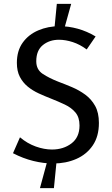

<svg xmlns="http://www.w3.org/2000/svg" viewBox="-20 -832 576 990"><path d="M473 -644 427 -577Q392 -603 355 -615Q318 -627 284 -627Q235 -627 201 -599.5Q167 -572 167 -516Q167 -473 200.5 -451Q234 -429 280 -411Q315 -398 351.5 -382.5Q388 -367 419.5 -344Q451 -321 470.5 -286Q490 -251 490 -198Q490 -129 458.5 -82.5Q427 -36 373.5 -12.5Q320 11 254 11Q205 11 152 -2Q99 -15 47 -42L83 -124Q121 -92 164.5 -76.5Q208 -61 248 -61Q307 -61 348.5 -92.5Q390 -124 390 -185Q390 -227 369 -252Q348 -277 314 -293Q280 -309 242 -324Q211 -336 179.5 -350.5Q148 -365 123 -385.5Q98 -406 82.5 -435.5Q67 -465 67 -508Q67 -570 97 -612Q127 -654 177.5 -675.5Q228 -697 287 -697Q333 -697 380.5 -684Q428 -671 473 -644ZM273 -13 258 138H186L227 -13ZM259 -668 273 -812H347L307 -668Z"/></svg>

Font: Rosario Light Light
Style: Regular
Weight: 300
Version: Version 1.101; ttfautohint (v1.8.1.43-b0c9)